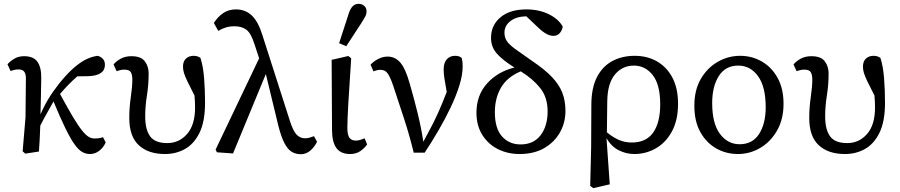

<svg xmlns="http://www.w3.org/2000/svg" viewBox="-20 -790 4693 1001"><path d="M112 11 98 -1 113 -178 115 -383Q115 -404 106.5 -416Q98 -428 77 -428Q65 -428 54.5 -425.5Q44 -423 35 -420L19 -455Q34 -472 55.5 -484.5Q77 -497 106 -497Q155 -497 175.5 -467.5Q196 -438 195 -382Q194 -342 193.5 -292Q193 -242 191 -194L203 -220Q226 -268 256.5 -311.5Q287 -355 319 -390.5Q351 -426 379 -448Q408 -471 434 -483Q460 -495 489 -499Q505 -495 516 -483.5Q527 -472 527 -452Q527 -424 505.5 -409.5Q484 -395 445 -393L383 -392Q359 -371 336.5 -348Q314 -325 293 -300Q334 -224 362 -177.5Q390 -131 409.5 -107.5Q429 -84 443.5 -76Q458 -68 472 -68Q501 -68 517 -75L531 -47Q519 -21 497.5 -4Q476 13 449 13Q428 13 409 2.5Q390 -8 369 -37Q348 -66 321.5 -120Q295 -174 259 -261Q242 -230 224.5 -199.5Q207 -169 190 -135Q189 -100 187 -65Q185 -30 183 0Z M840 13Q753 13 703.5 -33Q654 -79 654 -175Q654 -229 662 -284Q670 -339 670 -374Q670 -400 662 -413.5Q654 -427 628 -427Q617 -427 606.5 -424.5Q596 -422 588 -419L572 -454Q586 -471 609.5 -484Q633 -497 665 -497Q715 -497 735 -470.5Q755 -444 755 -407Q755 -349 746 -292.5Q737 -236 737 -183Q737 -115 762.5 -79.5Q788 -44 852 -44Q914 -44 955.5 -91.5Q997 -139 997 -230Q997 -259 994 -292Q970 -339 957 -366Q944 -393 939 -410Q934 -427 934 -442Q934 -470 949.5 -484.5Q965 -499 989 -499Q1011 -499 1025 -488Q1039 -446 1044 -384Q1049 -322 1049 -254Q1049 -157 1020.5 -98.5Q992 -40 945 -13.5Q898 13 840 13Z M1548 14Q1522 14 1501 1.5Q1480 -11 1463 -43.5Q1446 -76 1431 -135L1366 -404L1195 10L1111 4L1104 -10L1331 -486L1306 -562Q1288 -618 1264 -635.5Q1240 -653 1202 -653Q1177 -653 1156.5 -646.5Q1136 -640 1118 -629L1095 -670Q1114 -701 1142.5 -721Q1171 -741 1210 -741Q1259 -741 1292.5 -709.5Q1326 -678 1348 -607L1491 -161Q1508 -107 1526.5 -88Q1545 -69 1570 -69Q1584 -69 1594.5 -72.5Q1605 -76 1617 -80L1633 -51Q1620 -24 1598 -5Q1576 14 1548 14Z M1805 13Q1757 13 1734 -18Q1711 -49 1711 -114L1709 -478L1796 -498L1811 -486Q1801 -338 1796 -251Q1791 -164 1791 -124Q1791 -86 1802 -71.5Q1813 -57 1835 -57Q1848 -57 1859.5 -61Q1871 -65 1881 -69L1894 -37Q1881 -18 1859 -2.5Q1837 13 1805 13ZM1748 -565 1799 -722Q1808 -748 1820.5 -759Q1833 -770 1849 -770Q1867 -770 1879 -759.5Q1891 -749 1891 -731Q1891 -717 1885 -705.5Q1879 -694 1868 -676L1785 -549Z M2137 6Q2114 -88 2086.5 -171.5Q2059 -255 2030 -343Q2014 -390 2000.5 -408Q1987 -426 1964 -426Q1953 -426 1944 -423.5Q1935 -421 1927 -418L1912 -453Q1929 -471 1952.5 -483Q1976 -495 2001 -495Q2039 -495 2066 -465Q2093 -435 2115 -358Q2140 -272 2158.5 -195.5Q2177 -119 2187 -51L2209 -92Q2241 -150 2264 -201.5Q2287 -253 2309 -311Q2301 -355 2297 -381Q2293 -407 2293 -428Q2293 -463 2309.5 -481Q2326 -499 2352 -499Q2366 -499 2373.5 -496Q2381 -493 2387 -488Q2389 -481 2390.5 -470.5Q2392 -460 2392 -443Q2392 -399 2375 -344.5Q2358 -290 2329.5 -230Q2301 -170 2266 -110Q2231 -50 2194 6Z M2689 13Q2626 13 2575 -13Q2524 -39 2494 -87.5Q2464 -136 2464 -202Q2464 -293 2519 -354.5Q2574 -416 2662 -438Q2601 -476 2570.5 -510.5Q2540 -545 2540 -592Q2540 -659 2589.5 -700Q2639 -741 2724 -741Q2790 -741 2841 -716Q2892 -691 2914 -651Q2910 -630 2897.5 -616.5Q2885 -603 2865 -603Q2830 -603 2784 -648L2724 -705Q2672 -704 2641 -680Q2610 -656 2610 -619Q2610 -595 2622 -576.5Q2634 -558 2666 -534.5Q2698 -511 2756 -471Q2820 -428 2857.5 -388.5Q2895 -349 2911.5 -307Q2928 -265 2928 -211Q2928 -151 2899.5 -100Q2871 -49 2817.5 -18Q2764 13 2689 13ZM2560 -205Q2560 -120 2597.5 -78.5Q2635 -37 2694 -37Q2762 -37 2798.5 -85Q2835 -133 2835 -209Q2835 -283 2796 -331.5Q2757 -380 2695 -418Q2625 -389 2592.5 -334Q2560 -279 2560 -205Z M3146 -262 3144 -100Q3176 -74 3206.5 -60.5Q3237 -47 3274 -47Q3349 -47 3385.5 -99Q3422 -151 3422 -246Q3422 -349 3383 -398.5Q3344 -448 3285 -448Q3224 -448 3185.5 -401Q3147 -354 3146 -262ZM3057 179 3062 -23 3063 -242Q3063 -331 3092 -387.5Q3121 -444 3172 -471.5Q3223 -499 3289 -499Q3355 -499 3406 -469.5Q3457 -440 3486 -384.5Q3515 -329 3515 -249Q3515 -164 3483.5 -105.5Q3452 -47 3400 -17Q3348 13 3287 13Q3244 13 3205 -7Q3166 -27 3142 -70L3159 171L3073 191Z M3827 13Q3766 13 3714.5 -16Q3663 -45 3631.5 -101Q3600 -157 3600 -239Q3600 -321 3634 -379Q3668 -437 3722.5 -468Q3777 -499 3839 -499Q3900 -499 3951.5 -469.5Q4003 -440 4034 -384Q4065 -328 4065 -249Q4065 -168 4031 -109Q3997 -50 3943 -18.5Q3889 13 3827 13ZM3836 -38Q3903 -38 3937.5 -91.5Q3972 -145 3972 -231Q3972 -338 3932 -393Q3892 -448 3829 -448Q3762 -448 3727.5 -393.5Q3693 -339 3693 -253Q3693 -146 3733.5 -92Q3774 -38 3836 -38Z M4385 13Q4298 13 4248.5 -33Q4199 -79 4199 -175Q4199 -229 4207 -284Q4215 -339 4215 -374Q4215 -400 4207 -413.5Q4199 -427 4173 -427Q4162 -427 4151.5 -424.5Q4141 -422 4133 -419L4117 -454Q4131 -471 4154.5 -484Q4178 -497 4210 -497Q4260 -497 4280 -470.5Q4300 -444 4300 -407Q4300 -349 4291 -292.5Q4282 -236 4282 -183Q4282 -115 4307.5 -79.5Q4333 -44 4397 -44Q4459 -44 4500.5 -91.5Q4542 -139 4542 -230Q4542 -259 4539 -292Q4515 -339 4502 -366Q4489 -393 4484 -410Q4479 -427 4479 -442Q4479 -470 4494.5 -484.5Q4510 -499 4534 -499Q4556 -499 4570 -488Q4584 -446 4589 -384Q4594 -322 4594 -254Q4594 -157 4565.5 -98.5Q4537 -40 4490 -13.5Q4443 13 4385 13Z"/></svg>

Font: Source Serif 4 SmText
Style: Regular
Weight: 400
Designer: Frank Grießhammer
Foundry: Adobe
Version: Version 4.005;hotconv 1.1.0;makeotfexe 2.6.0